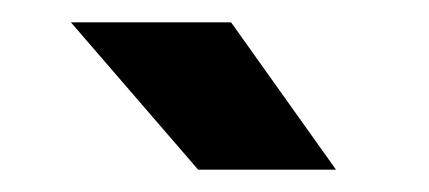

<svg xmlns="http://www.w3.org/2000/svg" viewBox="-20 -708 384 172"><path d="M281 -556H157.5L43.5 -688H187ZM193 -590 146.5 -653H147L193.5 -590Z"/></svg>

Font: Tourney Black
Style: Italic
Weight: 900
Italic angle: -12°
Version: Version 1.015